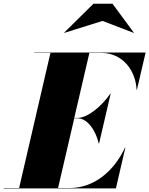

<svg xmlns="http://www.w3.org/2000/svg" viewBox="-70 -1040 824 1060"><path d="M496 -924.5 668 -858.5 669 -859.5 551 -1019.5H446L284 -859.5L285 -858.5ZM358 -387C415 -387 460 -315 475 -248H477L541 -523H539C494 -456 415 -389 358 -389H340L423.5 -748H489C606 -748 679 -652 684 -545H686L734 -750H119V-748H208.5L35.5 -2H-50V0H570L622 -225H620C561 -98 452 -2 315 -2H250.5L340 -387Z"/></svg>

Font: Bodoni* 96pt Fatface
Style: Italic
Weight: 900
Italic angle: -13°
Version: Version 2.3